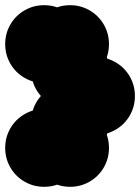

<svg xmlns="http://www.w3.org/2000/svg" viewBox="-70 -620 540 740"><path d="M-50 -50Q-50 -91 -30 -125.5Q-10 -160 24.5 -180Q59 -200 100 -200Q141 -200 175.5 -180Q210 -160 230 -125.5Q250 -91 250 -50Q250 -9 230 25.5Q210 60 175.5 80Q141 100 100 100Q59 100 24.5 80Q-10 60 -30 25.5Q-50 -9 -50 -50ZM-50 -450Q-50 -491 -30 -525.5Q-10 -560 24.5 -580Q59 -600 100 -600Q141 -600 175.5 -580Q210 -560 230 -525.5Q250 -491 250 -450Q250 -409 230 -374.5Q210 -340 175.5 -320Q141 -300 100 -300Q59 -300 24.5 -320Q-10 -340 -30 -374.5Q-50 -409 -50 -450ZM50 -50Q50 -91 70 -125.5Q90 -160 124.5 -180Q159 -200 200 -200Q241 -200 275.5 -180Q310 -160 330 -125.5Q350 -91 350 -50Q350 -9 330 25.5Q310 60 275.5 80Q241 100 200 100Q159 100 124.5 80Q90 60 70 25.5Q50 -9 50 -50ZM50 -150Q50 -191 70 -225.5Q90 -260 124.5 -280Q159 -300 200 -300Q241 -300 275.5 -280Q310 -260 330 -225.5Q350 -191 350 -150Q350 -109 330 -74.5Q310 -40 275.5 -20Q241 0 200 0Q159 0 124.5 -20Q90 -40 70 -74.5Q50 -109 50 -150ZM50 -450Q50 -491 70 -525.5Q90 -560 124.5 -580Q159 -600 200 -600Q241 -600 275.5 -580Q310 -560 330 -525.5Q350 -491 350 -450Q350 -409 330 -374.5Q310 -340 275.5 -320Q241 -300 200 -300Q159 -300 124.5 -320Q90 -340 70 -374.5Q50 -409 50 -450ZM150 -250Q150 -291 170 -325.5Q190 -360 224.5 -380Q259 -400 300 -400Q341 -400 375.5 -380Q410 -360 430 -325.5Q450 -291 450 -250Q450 -209 430 -174.5Q410 -140 375.5 -120Q341 -100 300 -100Q259 -100 224.5 -120Q190 -140 170 -174.5Q150 -209 150 -250ZM50 -350Q50 -391 70 -425.5Q90 -460 124.5 -480Q159 -500 200 -500Q241 -500 275.5 -480Q310 -460 330 -425.5Q350 -391 350 -350Q350 -309 330 -274.5Q310 -240 275.5 -220Q241 -200 200 -200Q159 -200 124.5 -220Q90 -240 70 -274.5Q50 -309 50 -350Z"/></svg>

Font: TINY 5x3
Style: Regular
Weight: 400
Designer: Jack Halten Fahnestock
Foundry: Velvetyne Type Foundry
Version: Version 1.002